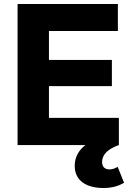

<svg xmlns="http://www.w3.org/2000/svg" viewBox="-20 -726 655 961"><path d="M68 0H408C374 25 354 61 354 104C354 179 413 215 498 215C543 215 575 204 601 189L569 109C557 116 544 122 528 122C504 122 491 108 491 85C491 46 522 19 575 0V-136H225V-295H540V-426H225V-571H570V-706H68Z"/></svg>

Font: MV Cash
Style: Bold
Weight: 700
Designer: Rodrigo Fuenzalida
Foundry: fragTYPE
Version: Version 1.100;Glyphs 3.1.2 (3151)